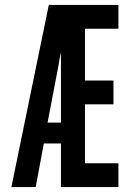

<svg xmlns="http://www.w3.org/2000/svg" viewBox="-20 -755 540 775"><path d="M26 0 177 -735H458V-639H323V-430H438V-334H323V-96H458V0H226V-176H157L124 0ZM172 -260H226V-544Q223 -531 220.5 -517.5Q218 -504 216 -490Z"/></svg>

Font: Iosevka Fixed
Style: Bold
Weight: 700
Monospace: yes
Designer: Belleve Invis
Foundry: Belleve Invis
Version: Version 32.3.0